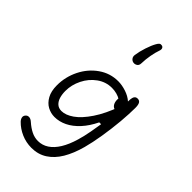

<svg xmlns="http://www.w3.org/2000/svg" viewBox="-320 -958 1259 1259"><g transform="rotate(45 310.0 -328.5)"><path d="M80 140.5Q68.5 128.5 65.8 115Q63 101.5 73 90Q83 78.5 97.8 79.5Q112.5 80.5 127.5 94Q158 121 187.5 135.5Q217 150 249 150Q288.5 150 322.2 128Q356 106 382.8 62.5Q409.5 19 428 -44Q440.5 -85.5 450.5 -140Q465.5 -218 474.5 -304.8Q483.5 -391.5 483.5 -455Q483.5 -475 487 -487Q490.5 -499 497.5 -504.2Q504.5 -509.5 515 -509.5Q531.5 -509.5 539.5 -497Q547.5 -484.5 547.5 -455Q547.5 -404.5 541 -326.5Q534 -249.5 521.5 -172.5Q509 -95.5 493.5 -39Q472 40 438.8 95.8Q405.5 151.5 358.5 181.8Q311.5 212 250.5 212Q200.5 212 156 192.5Q111.5 173 80 140.5ZM78.5 -196.5Q78.5 -274.5 113.2 -344.5Q148 -414.5 209 -457.2Q270 -500 344.5 -500Q380 -500 418.5 -487.2Q457 -474.5 483 -451.2Q509 -428 509 -398.5Q509 -378 498.8 -364.8Q488.5 -351.5 469 -351.5Q452.5 -351.5 441.2 -362.5Q430 -373.5 426.2 -392.2Q422.5 -411 427.5 -433H458V-391.5Q447.5 -406.5 430.2 -417.5Q413 -428.5 391.2 -434.2Q369.5 -440 346 -440Q290 -440 243.5 -406.5Q197 -373 170.5 -319.5Q144 -266 144 -210Q144 -179 151.5 -153.8Q159 -128.5 175.8 -113.2Q192.5 -98 219 -98Q257.5 -98 301.8 -129Q346 -160 390.5 -226Q435 -292 470.5 -391.5H511L478 -221H447Q418 -161 380.2 -120Q342.5 -79 300.2 -58.5Q258 -38 214 -38Q180 -38 149 -54.5Q118 -71 98.2 -106.8Q78.5 -142.5 78.5 -196.5ZM393.5 -833Q383.5 -805 376.5 -766.8Q369.5 -728.5 368.5 -689.5Q368 -670 355 -662Q342 -654 328 -656.5Q314.5 -659 305.8 -670.5Q297 -682 299.5 -698.5Q304.5 -735 318.5 -777.5Q332.5 -820 347.5 -846Q355 -859.5 362 -864.8Q369 -870 379.5 -868Q390.5 -866 394.5 -856.5Q398.5 -847 393.5 -833Z"/></g></svg>

Font: Monaspace Radon Var
Style: Regular
Weight: 400
Designer: Riley Cran and the Lettermatic Team
Version: Version 1.000 (Monaspace Radon Var)